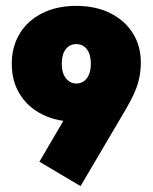

<svg xmlns="http://www.w3.org/2000/svg" viewBox="-20 -614 519 653"><path d="M254 19 114 -64 237 -274 295 -206Q282 -203 267.5 -201.5Q253 -200 239 -200Q174 -200 124.5 -224.5Q75 -249 47.5 -293.5Q20 -338 20 -397Q20 -456 47.5 -500.5Q75 -545 124.5 -569.5Q174 -594 239 -594Q305 -594 354.5 -569.5Q404 -545 431.5 -501.5Q459 -458 459 -401Q459 -366 449.5 -332Q440 -298 410 -246ZM240 -330Q262 -330 275.5 -348Q289 -366 289 -397Q289 -429 275.5 -446.5Q262 -464 239 -464Q217 -464 203.5 -446.5Q190 -429 190 -397Q190 -366 204 -348Q218 -330 240 -330Z"/></svg>

Font: Rokkitt SemiBold Black
Style: Regular
Weight: 900
Version: Version 3.103